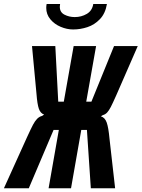

<svg xmlns="http://www.w3.org/2000/svg" viewBox="-54 -960 726 984"><path d="M162 -366 172 -373Q153.5 -379 145.2 -402.5Q137 -426 133 -479L110 -724H229.5L244.5 -439H273L323.5 -724H438.5L388 -439H414.5L530.5 -724H652L542 -472Q523.5 -430.5 514 -412Q504.5 -393.5 495.2 -383.5Q486 -373.5 473 -370L463 -364Q484 -357.5 493 -331.8Q502 -306 507 -251L536 5H411.5L391.5 -294H362.5L310 5H195L247.5 -294H220.5L93.5 5H-34L85.5 -259Q105 -301.5 115 -320.5Q125 -339.5 136.2 -351Q147.5 -362.5 162 -366ZM183 -919.5Q183 -930 185 -939.5H254Q252.5 -932 252.5 -925.5Q252.5 -897 276.5 -884.8Q300.5 -872.5 329 -872.5Q363 -872.5 390.8 -888.8Q418.5 -905 424 -939.5H494Q486 -891 458.2 -862Q430.5 -833 394.2 -821Q358 -809 320.5 -809Q289 -809 257 -822.5Q225 -836 204 -861.2Q183 -886.5 183 -919.5Z"/></svg>

Font: JuliaMono
Style: Bold Italic
Weight: 700
Italic angle: -9°
Monospace: yes
Designer: cormullion
Foundry: corm
Version: Version 0.057; ttfautohint (v1.8.4)